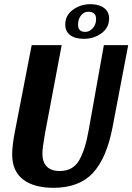

<svg xmlns="http://www.w3.org/2000/svg" viewBox="-20 -875 631 915"><path d="M235 20Q141 20 89.5 -20Q38 -60 38 -139Q38 -183 52 -253L131 -660H274L195 -242Q182 -169 182 -143Q182 -103 203 -81.5Q224 -60 264 -60Q328 -60 357.5 -111.5Q387 -163 403 -257L475 -660H591L516 -267Q488 -121 422.5 -50.5Q357 20 235 20ZM380 -690Q338 -690 314.5 -707.5Q291 -725 291 -758Q291 -802 327.5 -828.5Q364 -855 411 -855Q452 -855 476 -837Q500 -819 500 -787Q500 -743 463.5 -716.5Q427 -690 380 -690ZM401 -819Q380 -819 366 -801.5Q352 -784 352 -757Q352 -723 386 -723Q407 -723 422.5 -741Q438 -759 438 -784Q438 -819 401 -819Z"/></svg>

Font: Sansita Medium Italic
Style: Regular
Weight: 500
Italic angle: -11°
Designer: Pablo Cosgaya
Foundry: Omnibus-Type
Version: Version 1.006